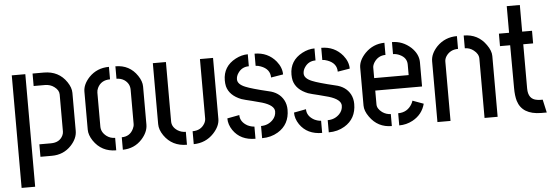

<svg xmlns="http://www.w3.org/2000/svg" viewBox="-53 -859 3498 1213"><g transform="rotate(-5 1695.5 -252.5)"><path d="M174.8 0V-79.1H248Q303.7 -79.1 324.2 -122.1Q330.1 -134.8 330.1 -146.5V-381.8Q330.1 -409.2 300.8 -430.7Q276.4 -449.2 242.2 -449.2H170.9V-528.3H242.2Q336.9 -528.3 386.7 -454.1Q411.1 -418 411.1 -384.8V-143.6Q411.1 -95.7 370.1 -51.8Q321.3 0 247.1 0ZM39.1 185.5V-528.3H125V185.5Z M487.3 -144.5V-385.7Q487.3 -431.6 528.3 -475.6Q579.1 -528.3 655.3 -528.3V-449.2Q597.7 -449.2 575.2 -401.4Q568.4 -386.7 568.4 -372.1V-157.2Q568.4 -121.1 601.6 -95.7Q625 -78.1 655.3 -78.1V1Q562.5 1 511.7 -74.2Q487.3 -111.3 487.3 -144.5ZM697.3 1V-78.1Q749 -78.1 771.5 -125Q779.3 -140.6 779.3 -155.3V-372.1Q779.3 -412.1 745.1 -435.5Q723.6 -449.2 696.3 -449.2V-528.3Q786.1 -528.3 835 -455.1Q859.4 -418.9 859.4 -385.7V-144.5Q859.4 -96.7 818.4 -51.8Q770.5 0 697.3 1Z M933.6 -140.6V-527.3H1016.6V-150.4Q1016.6 -115.2 1051.8 -91.8Q1075.2 -77.1 1103.5 -77.1V4.9Q1009.8 4.9 959 -68.4Q933.6 -105.5 933.6 -140.6ZM1146.5 4.9V-77.1Q1199.2 -77.1 1223.6 -119.1Q1232.4 -134.8 1232.4 -150.4V-527.3H1315.4V-140.6Q1315.4 -94.7 1273.4 -49.8Q1222.7 3.9 1146.5 4.9Z M1372.1 -138.7 1449.2 -153.3Q1449.2 -109.4 1495.1 -84Q1517.6 -73.2 1538.1 -72.3V4.9Q1443.4 4.9 1396.5 -63.5Q1372.1 -99.6 1372.1 -138.7ZM1377 -378.9Q1377 -467.8 1458 -510.7Q1497.1 -531.2 1536.1 -531.2V-455.1Q1491.2 -455.1 1466.8 -418Q1454.1 -399.4 1454.1 -378.9Q1454.1 -347.7 1502.9 -328.1Q1540 -312.5 1646.5 -287.1Q1712.9 -273.4 1741.2 -221.7Q1755.9 -194.3 1755.9 -160.2Q1755.9 -66.4 1680.7 -21.5Q1636.7 4.9 1580.1 4.9V-72.3Q1625 -72.3 1655.3 -103.5Q1676.8 -126 1676.8 -156.2Q1676.8 -195.3 1599.6 -218.8Q1580.1 -224.6 1537.1 -235.4Q1491.2 -246.1 1470.7 -252.9Q1396.5 -282.2 1380.9 -341.8Q1377 -359.4 1377 -378.9ZM1579.1 -454.1V-531.2Q1663.1 -531.2 1714.8 -468.8Q1747.1 -428.7 1747.1 -384.8L1669.9 -372.1Q1669.9 -425.8 1611.3 -447.3Q1593.8 -454.1 1579.1 -454.1Z M1794.9 -138.7 1872.1 -153.3Q1872.1 -109.4 1918 -84Q1940.4 -73.2 1960.9 -72.3V4.9Q1866.2 4.9 1819.3 -63.5Q1794.9 -99.6 1794.9 -138.7ZM1799.8 -378.9Q1799.8 -467.8 1880.9 -510.7Q1919.9 -531.2 1959 -531.2V-455.1Q1914.1 -455.1 1889.6 -418Q1877 -399.4 1877 -378.9Q1877 -347.7 1925.8 -328.1Q1962.9 -312.5 2069.3 -287.1Q2135.7 -273.4 2164.1 -221.7Q2178.7 -194.3 2178.7 -160.2Q2178.7 -66.4 2103.5 -21.5Q2059.6 4.9 2002.9 4.9V-72.3Q2047.9 -72.3 2078.1 -103.5Q2099.6 -126 2099.6 -156.2Q2099.6 -195.3 2022.5 -218.8Q2002.9 -224.6 1960 -235.4Q1914.1 -246.1 1893.6 -252.9Q1819.3 -282.2 1803.7 -341.8Q1799.8 -359.4 1799.8 -378.9ZM2002 -454.1V-531.2Q2085.9 -531.2 2137.7 -468.8Q2169.9 -428.7 2169.9 -384.8L2092.8 -372.1Q2092.8 -425.8 2034.2 -447.3Q2016.6 -454.1 2002 -454.1Z M2236.3 -144.5V-386.7Q2237.3 -431.6 2279.3 -475.6Q2330.1 -527.3 2402.3 -528.3V-451.2Q2355.5 -451.2 2329.1 -410.2Q2318.4 -392.6 2318.4 -377.9V-311.5H2537.1V-377.9Q2537.1 -421.9 2492.2 -442.4Q2471.7 -452.1 2450.2 -452.1V-528.3Q2517.6 -528.3 2570.3 -480.5Q2614.3 -438.5 2615.2 -387.7V-232.4H2318.4V-144.5Q2318.4 -117.2 2349.6 -93.8Q2375 -76.2 2403.3 -76.2V0Q2314.5 0 2263.7 -72.3Q2236.3 -110.4 2236.3 -144.5ZM2450.2 0V-77.1Q2508.8 -77.1 2538.1 -127.9Q2543.9 -138.7 2546.9 -148.4L2616.2 -123Q2598.6 -55.7 2536.1 -21.5Q2496.1 0 2450.2 0Z M2692.4 0V-385.7Q2692.4 -432.6 2734.4 -477.5Q2786.1 -530.3 2862.3 -530.3V-449.2Q2812.5 -449.2 2786.1 -410.2Q2775.4 -393.6 2775.4 -376V0ZM2905.3 -449.2V-530.3Q2996.1 -530.3 3046.9 -457Q3074.2 -418.9 3074.2 -385.7V0H2991.2V-376Q2991.2 -406.2 2960.9 -429.7Q2936.5 -449.2 2905.3 -449.2Z M3127.9 -443.4V-522.5H3192.4V-691.4H3275.4V-522.5H3337.9V-442.4H3275.4V-162.1Q3275.4 -92.8 3332 -85Q3342.8 -83 3353.5 -83H3367.2L3385.7 0H3350.6Q3230.5 -1 3203.1 -89.8Q3193.4 -123 3193.4 -171.9L3192.4 -443.4Z"/></g></svg>

Font: Post No Bills Jaffna SemiBold
Style: Regular
Weight: 600
Designer: Kosala Senevirathne, Siva Puranthara, Lasantha Premarathna, Tharique Azeez
Foundry: Mooniak
Version: Version 1.220 ; ttfautohint (v1.6)